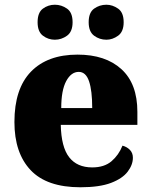

<svg xmlns="http://www.w3.org/2000/svg" viewBox="-20 -782 638 812"><path d="M320 10Q178 10 109.5 -62.5Q41 -135 41 -266Q41 -407 111 -479Q181 -551 308 -551Q426 -551 493.5 -489.5Q561 -428 561 -309V-254H237Q239 -160 272.5 -117Q306 -74 370 -74Q421 -74 451.5 -100Q482 -126 498 -166Q517 -161 529.5 -148Q542 -135 542 -115Q542 -85 520 -56Q498 -27 449.5 -8.5Q401 10 320 10ZM370 -325Q370 -399 356.5 -438.5Q343 -478 313 -478Q281 -478 260 -439Q239 -400 239 -325ZM430 -614Q401 -614 378 -631Q355 -648 355 -688Q355 -729 378 -745.5Q401 -762 430 -762Q456 -762 479.5 -745.5Q503 -729 503 -688Q503 -648 479.5 -631Q456 -614 430 -614ZM212 -614Q184 -614 161.5 -631Q139 -648 139 -688Q139 -729 161.5 -745.5Q184 -762 212 -762Q240 -762 263.5 -745.5Q287 -729 287 -688Q287 -648 263.5 -631Q240 -614 212 -614Z"/></svg>

Font: Noto Rashi Hebrew Black
Style: Regular
Weight: 900
Version: Version 1.006